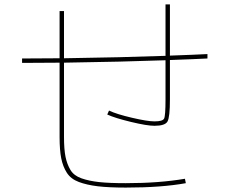

<svg xmlns="http://www.w3.org/2000/svg" viewBox="-20 -820 1040 870"><path d="M250 -770H270V-556Q539 -560 730 -567V-800H750V-568Q864 -572 920 -575V-555Q864 -552 750 -548V-370Q750 -289 739 -269.5Q728 -250 680 -250Q646 -250 573.5 -267.5Q501 -285 466 -301L474 -319Q507 -303 577.5 -286.5Q648 -270 680 -270Q717 -270 723.5 -282.5Q730 -295 730 -370V-547Q539 -540 270 -536V-200Q270 -143 277 -109Q284 -75 299.5 -49.5Q315 -24 349 -12Q383 0 429 5Q475 10 550 10Q701 10 818 -10L822 10Q712 30 550 30Q472 30 422.5 24Q373 18 337 4.5Q301 -9 283 -37Q265 -65 257.5 -102.5Q250 -140 250 -200V-536Q193 -535 80 -535V-555Q193 -555 250 -556Z"/></svg>

Font: Mplus 1p Thin
Style: Regular
Weight: 250
Version: Version 1.061